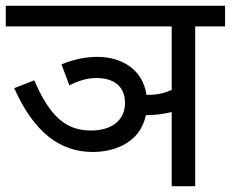

<svg xmlns="http://www.w3.org/2000/svg" viewBox="-20 -642 796 662"><path d="M192 -420 219 -348C250 -363 279 -373 313 -373C368 -373 411 -348 411 -287C411 -229 367 -192 294 -192C206 -192 152 -241 98 -365L29 -338C97 -186 186 -118 300 -118C368 -118 462 -145 483 -245H484C517 -245 546 -249 572 -256V0H653V-551H756V-622H0V-551H572V-332C550 -322 524 -315 493 -315C490 -315 488 -315 485 -315C473 -399 404 -446 315 -446C279 -446 233 -438 192 -420Z"/></svg>

Font: Noto Sans Devanagari UI
Style: Regular
Weight: 400
Designer: Jelle Bosma - Monotype Design Team
Foundry: Monotype Imaging Inc.
Version: Version 2.003